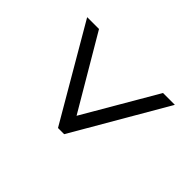

<svg xmlns="http://www.w3.org/2000/svg" viewBox="-129 -742 768 768"><g transform="rotate(-45 255.0 -358.0)"><path d="M453 -110V-177L144 -357L453 -539V-606L57 -375V-340Z"/></g></svg>

Font: Noto Serif Thai SemiCondensed
Style: Regular
Weight: 400
Width: 4
Designer: Monotype Design Team
Foundry: Monotype Imaging Inc.
Version: Version 2.002